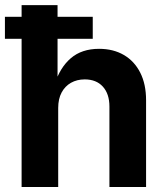

<svg xmlns="http://www.w3.org/2000/svg" viewBox="-24 -748 667 768"><path d="M208.8 -316.1V0H62.4V-727.5H206.2V-409.6H194.2Q215.7 -477.9 259.4 -515.3Q303.2 -552.7 372.3 -552.7Q429.1 -552.7 471.4 -528.1Q513.7 -503.4 537 -457.3Q560.3 -411.3 560.3 -347.2V0H413.7V-321.7Q413.7 -372.5 387.4 -401.5Q361.2 -430.4 314.9 -430.4Q284 -430.4 260 -416.9Q236 -403.3 222.4 -377.9Q208.8 -352.4 208.8 -316.1ZM-4.3 -592.7V-680.7H347V-592.7Z"/></svg>

Font: Atlassian Sans
Style: Regular
Weight: 400
Designer: Rasmus Andersson
Foundry: Modifications by Atlassian Pty Ltd, manufactured by rsms
Version: Version 4.001;git-9221beed3